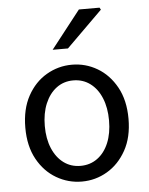

<svg xmlns="http://www.w3.org/2000/svg" viewBox="-53 -779 648 835"><g transform="rotate(-5 271.0 -361.5)"><path d="M271.2 12Q211.6 12 160.1 -18.1Q108.7 -48.1 77.3 -105Q45.9 -161.9 45.9 -242.4Q45.9 -323.5 77.3 -380.8Q108.7 -438 160.1 -468Q211.6 -498.1 271.2 -498.1Q330.7 -498.1 381.9 -468Q433 -438 464.7 -380.8Q496.4 -323.5 496.4 -242.4Q496.4 -161.9 464.7 -105Q433 -48.1 381.9 -18.1Q330.7 12 271.2 12ZM271.2 -56.5Q313 -56.5 344.8 -79.7Q376.6 -102.9 394 -144.8Q411.4 -186.7 411.4 -242.4Q411.4 -298.1 394 -340.3Q376.6 -382.6 344.8 -406.1Q313 -429.6 271.2 -429.6Q229.4 -429.6 197.9 -406.1Q166.4 -382.6 148.6 -340.3Q130.9 -298.1 130.9 -242.4Q130.9 -186.7 148.6 -144.8Q166.4 -102.9 197.9 -79.7Q229.4 -56.5 271.2 -56.5ZM193.8 -570 322.8 -734.7H413L418 -725.6L260.6 -570Z"/></g></svg>

Font: Source Sans 3 VF
Style: Regular
Weight: 200
Designer: Paul D. Hunt
Foundry: Adobe
Version: Version 3.046;hotconv 1.0.118;makeotfexe 2.5.65603